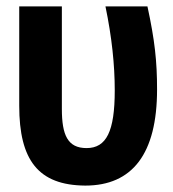

<svg xmlns="http://www.w3.org/2000/svg" viewBox="-20 -570 540 599"><path d="M246 9C393 9 470 -90 470 -291C470 -378 463 -444 440 -550H309C329 -454 338 -367 338 -288C338 -160 312 -108 250 -108C191 -108 173 -149 173 -230V-550H40V-240C40 -71 99 8 246 9Z"/></svg>

Font: Noto Sans Mono ExtraCondensed ExtraBold
Style: Regular
Weight: 800
Width: 2
Designer: Monotype Design Team
Foundry: Monotype Imaging Inc.
Version: Version 2.014